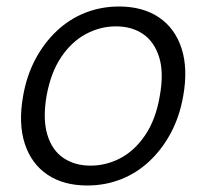

<svg xmlns="http://www.w3.org/2000/svg" viewBox="-20 -558 634 590"><path d="M248 12Q175 12 125.5 -21.5Q76 -55 56 -117Q36 -179 51 -263Q62 -326 89 -376.5Q116 -427 155 -463.5Q194 -500 242.5 -519Q291 -538 346 -538Q419 -538 468.5 -504.5Q518 -471 538 -409Q558 -347 543 -263Q532 -200 505 -149.5Q478 -99 439 -62.5Q400 -26 351.5 -7Q303 12 248 12ZM258 -49Q307 -49 351 -72.5Q395 -96 427 -144Q459 -192 471 -263Q484 -335 469 -382.5Q454 -430 419.5 -453.5Q385 -477 336 -477Q288 -477 244 -453.5Q200 -430 168 -382.5Q136 -335 123 -263Q111 -192 125.5 -144Q140 -96 175 -72.5Q210 -49 258 -49Z"/></svg>

Font: DM Sans 9pt Light
Style: Italic
Weight: 300
Italic angle: -10°
Version: Version 4.004;gftools[0.9.30]